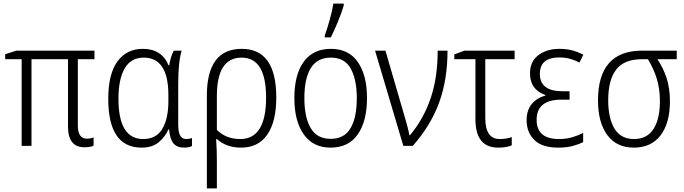

<svg xmlns="http://www.w3.org/2000/svg" viewBox="-20 -815 3823 1073"><path d="M466 -40Q415 -40 415 -113V-484H508V-532H72L9 -512V-484H101V0H156V-484H360V-108Q360 8 452 8Q487 8 503 -1V-47Q486 -40 466 -40Z M771 10Q831 10 867 -20Q903 -50 921 -91H925Q930 -36 950 -13Q970 10 1009 10Q1037 10 1053 1V-44Q1040 -38 1020 -38Q998 -38 987 -57Q976 -76 976 -123V-348Q976 -467 995 -532H951Q932 -495 926 -450H922Q884 -542 778 -542Q688 -542 636.5 -472Q585 -402 585 -263Q585 10 771 10ZM780 -38Q642 -38 642 -263Q642 -373 677 -433Q712 -493 783 -493Q921 -493 921 -284V-249Q921 -153 887.5 -95.5Q854 -38 780 -38Z M1330 -493Q1467 -493 1467 -270Q1467 -38 1323 -38Q1243 -38 1192 -89V-278Q1192 -493 1330 -493ZM1524 -270Q1524 -542 1331 -542Q1136 -542 1136 -280V238H1192V85Q1192 54 1191 23.5Q1190 -7 1188 -38H1192Q1245 10 1327 10Q1424 10 1474 -63Q1524 -136 1524 -270Z M2031 -267Q2031 -394 1980 -468Q1929 -542 1829 -542Q1730 -542 1677.5 -470Q1625 -398 1625 -267Q1625 -138 1677.5 -64Q1730 10 1827 10Q1928 10 1979.5 -64Q2031 -138 2031 -267ZM1681 -267Q1681 -376 1717 -434.5Q1753 -493 1829 -493Q1906 -493 1940 -432Q1974 -371 1974 -267Q1974 -158 1939 -98.5Q1904 -39 1828 -39Q1752 -39 1716.5 -99Q1681 -159 1681 -267ZM1795 -606H1829Q1848 -644 1869 -695Q1890 -746 1901 -784V-795H1843Q1838 -760 1822.5 -704Q1807 -648 1795 -617Z M2076 -532 2234 0H2287Q2387 -113 2434 -241.5Q2481 -370 2481 -532H2426Q2426 -383 2387 -267Q2348 -151 2271 -59H2268Q2264 -82 2255.5 -113.5Q2247 -145 2240 -168L2134 -532Z M2856 -532H2576L2519 -511V-484H2637V-149Q2637 10 2764 10Q2812 10 2840 -3V-49Q2810 -38 2773 -38Q2692 -38 2692 -155V-484H2856Z M3163 -305H3124Q2997 -305 2997 -402Q2997 -494 3106 -494Q3139 -494 3167 -486Q3195 -478 3218 -465L3240 -509Q3210 -525 3178 -533.5Q3146 -542 3106 -542Q3036 -542 2989 -507Q2942 -472 2942 -405Q2942 -314 3028 -284V-281Q2980 -268 2951.5 -233.5Q2923 -199 2923 -143Q2923 -76 2966 -33Q3009 10 3100 10Q3146 10 3180 1Q3214 -8 3239 -21V-72Q3212 -58 3178 -48Q3144 -38 3104 -38Q2979 -38 2979 -145Q2979 -258 3117 -258H3163Z M3724 -249Q3724 -321 3705.5 -378Q3687 -435 3654 -484H3762V-532H3569Q3322 -532 3322 -254Q3322 -130 3374 -60Q3426 10 3522 10Q3619 10 3671.5 -58.5Q3724 -127 3724 -249ZM3379 -255Q3379 -368 3423.5 -426Q3468 -484 3567 -484H3601Q3633 -432 3650.5 -375Q3668 -318 3668 -250Q3668 -150 3632 -94Q3596 -38 3523 -38Q3450 -38 3414.5 -95.5Q3379 -153 3379 -255Z"/></svg>

Font: Noto Sans UI SemiCondensed Light
Style: Regular
Weight: 300
Width: 4
Designer: Monotype Design Team
Foundry: Monotype Imaging Inc.
Version: Version 1.901